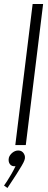

<svg xmlns="http://www.w3.org/2000/svg" viewBox="-33 -720 238 953"><path d="M95 0H43L129 -700H181ZM11 63Q15 49 28.5 38Q42 27 58 27Q76 27 85.5 42.5Q95 58 88 76Q86 83 74.5 103Q63 123 48 146Q33 169 20.5 188Q8 207 4 213L-13 201Q-9 196 1.5 180Q12 164 24 143Q36 122 44 105Q25 107 16 94.5Q7 82 11 63Z"/></svg>

Font: Kulim Park ExtraLight
Style: Italic
Weight: 275
Italic angle: -8°
Designer: Noponies / Dale Sattler
Foundry: Noponies
Version: Version 1.000; ttfautohint (v1.8.3)